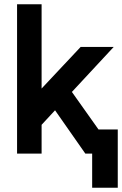

<svg xmlns="http://www.w3.org/2000/svg" viewBox="-20 -720 572 900"><path d="M60 0H175V-135L238 -203L380 0H522L317 -289L513 -500H358L175 -305V-700H60ZM412 160H532V-113H412Z"/></svg>

Font: Unageo
Style: SemiBold
Weight: 600
Designer: Richard Sepsi
Foundry: Richard Sepsi
Version: Version 2.000